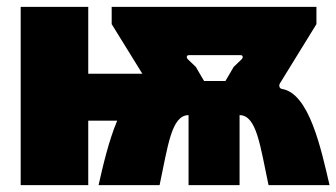

<svg xmlns="http://www.w3.org/2000/svg" viewBox="-20 -537 976 557"><path d="M40 0H236V-187H320C296 -130 279 -58 266 0H443C467 -112 477 -203 527 -203V0H675V-203C725 -203 735 -112 759 0H936C911 -107 877 -266 798 -279C791 -280 788 -288 792 -295L898 -467V-517H304V-467L393 -323H236V-517H40ZM572 -302 548 -343 525 -365C520 -370 521 -377 528 -377H678C685 -377 686 -370 681 -365L658 -343L634 -302Z"/></svg>

Font: Finlandica Black
Style: Regular
Weight: 900
Designer: Niklas Ekholm, Juho Hiilivirta, Jaakko Suomalainen
Foundry: Helsinki Type Studio
Version: Version 2.000;Glyphs 3.2 (3202)